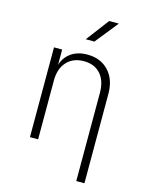

<svg xmlns="http://www.w3.org/2000/svg" viewBox="-139 -871 878 1136"><g transform="rotate(15 300.0 -302.5)"><path d="M110 0V-550H160V-456Q174 -504 214 -532Q254 -560 313 -560Q394 -560 443 -508Q492 -456 492 -367V180H442V-360Q442 -434 405 -475.5Q368 -517 303 -517Q237 -517 198.5 -475Q160 -433 160 -360V0ZM279 -645 385 -785H444L332 -645Z"/></g></svg>

Font: NKDuy Mono Thin
Style: Regular
Weight: 100
Monospace: yes
Designer: NKDuy
Foundry: NKDuy
Version: Version 2.251; ttfautohint (v1.8.4.7-5d5b)